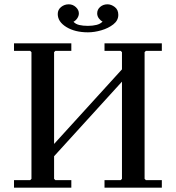

<svg xmlns="http://www.w3.org/2000/svg" viewBox="-20 -871 817 891"><path d="M465 0V-35H540L546 -41V-629L540 -635H465V-670H731V-635H657L651 -629V-41L657 -35H731V0ZM45 0V-35H120L126 -41V-629L120 -635H45V-670H311V-635H237L231 -629V-41L237 -35H311V0ZM211 -124V-181L565 -570V-513ZM248 -806Q248 -826 263.5 -838.5Q279 -851 299 -851Q318 -851 332 -838Q346 -825 346 -809Q346 -797 338.5 -786Q331 -775 321 -770Q331 -759 348 -755Q365 -751 388 -751Q410 -751 428 -755.5Q446 -760 456 -771Q447 -775 439 -785.5Q431 -796 431 -809Q431 -827 445 -839Q459 -851 479 -851Q496 -851 512.5 -838.5Q529 -826 529 -802Q529 -776 506 -758Q483 -740 450.5 -730.5Q418 -721 388 -721Q328 -721 288 -745.5Q248 -770 248 -806Z"/></svg>

Font: Brygada 1918 Medium
Style: Regular
Weight: 500
Designer: Mateusz Machalski | Borys Kosmynka | Przemek Hoffer
Foundry: NIEPODLEGLA 2018
Version: Version 3.006